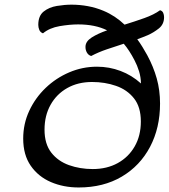

<svg xmlns="http://www.w3.org/2000/svg" viewBox="-20 -806 738 840"><path d="M354 -602.1Q354.5 -625 381.3 -642.1Q408.2 -659.2 448.7 -673.3Q396.5 -699.2 321.8 -699.2Q285.6 -699.2 241.2 -691.7Q196.8 -684.1 168 -660.2Q156.2 -664.6 151.9 -675.3Q147.5 -686 147.5 -697.3Q147.5 -736.8 171.1 -755.6Q194.8 -774.4 228.8 -780Q262.7 -785.6 293 -785.6Q328.6 -785.6 364.3 -779.1Q399.9 -772.5 432.6 -758.8Q458.5 -748 481.7 -732.7Q504.9 -717.3 524.9 -698.2Q569.3 -711.9 611.3 -726.8Q653.3 -741.7 680.2 -761.2Q690.4 -758.3 694.1 -749.5Q697.8 -740.7 697.8 -731Q697.8 -699.7 675 -681.6Q652.3 -663.6 627 -652.3Q615.7 -647.5 604.2 -643.1Q592.8 -638.7 580.6 -634.3Q592.8 -617.7 603.5 -600.1Q614.3 -582.5 624 -564.9Q651.4 -514.2 665.8 -462.6Q680.2 -411.1 680.2 -353Q680.2 -246.6 636.5 -163.6Q592.8 -80.6 512.7 -33.2Q432.6 14.2 324.2 14.2Q257.8 14.2 202.6 -9.5Q147.5 -33.2 114.5 -80.8Q81.5 -128.4 81.5 -199.7Q81.5 -264.2 107.9 -321Q134.3 -377.9 179.7 -421.4Q225.1 -464.8 283 -489.5Q340.8 -514.2 404.3 -514.2Q458 -514.2 507.3 -495.6Q556.6 -477.1 596.7 -440.9Q596.2 -468.3 588.4 -493.9Q580.6 -519.5 567.9 -543.5Q545.9 -585.9 521.5 -614.7Q483.9 -602.5 447 -590.1Q410.2 -577.6 378.9 -561Q366.7 -564.5 360.1 -576.2Q353.5 -587.9 354 -602.1ZM385.7 -66.4Q447.8 -66.4 495.1 -92.5Q542.5 -118.7 569.3 -165.5Q596.2 -212.4 596.2 -274.4Q596.2 -337.9 566.2 -375.7Q536.1 -413.6 487.5 -430.4Q439 -447.3 382.8 -447.3Q321.3 -447.3 274.4 -420.9Q227.5 -394.5 201.2 -347.4Q174.8 -300.3 174.8 -238.8Q174.8 -176.3 204.3 -138.4Q233.9 -100.6 282 -83.5Q330.1 -66.4 385.7 -66.4Z"/></svg>

Font: Lumanosimo
Style: Regular
Weight: 400
Designer: The DocRepair Project, Eduardo Rodriguez Tunni
Foundry: Google
Version: Version 1.010